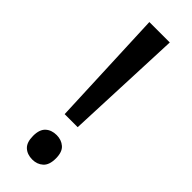

<svg xmlns="http://www.w3.org/2000/svg" viewBox="-242 -738 771 771"><g transform="rotate(45 143.5 -352.5)"><path d="M180 -212H106L85 -714H201ZM78 -61Q78 -97 96 -113.5Q114 -130 143 -130Q170 -130 188.5 -114Q207 -98 207 -61Q207 -24 188.5 -7.5Q170 9 143 9Q114 9 96 -7.5Q78 -24 78 -61Z"/></g></svg>

Font: Noto Sans Sinhala SemiCondensed Medium
Style: Regular
Weight: 500
Width: 4
Designer: Jelle Bosma - Monotype Design Team
Foundry: Monotype Imaging Inc.
Version: Version 2.006; ttfautohint (v1.8.4.7-5d5b)